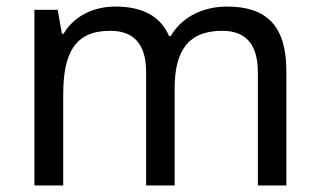

<svg xmlns="http://www.w3.org/2000/svg" viewBox="-20 -566 975 586"><path d="M673 -546C603 -546 537 -517 501 -456H496C470 -517 414 -546 332 -546C268 -546 207 -519 174 -463H169L156 -536H85V0H173V-278C173 -403 208 -472 316 -472C391 -472 426 -429 426 -345V0H513V-296C513 -410 554 -472 658 -472C732 -472 767 -429 767 -345V0H854V-349C854 -487 794 -546 673 -546Z"/></svg>

Font: Noto Sans Elbasan
Style: Regular
Weight: 400
Designer: Monotype Design Team
Foundry: Monotype Imaging Inc.
Version: Version 2.004